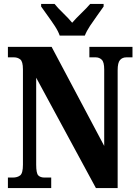

<svg xmlns="http://www.w3.org/2000/svg" viewBox="-20 -951 699 971"><path d="M20 0V-53H44Q68 -53 82 -64Q96 -75 96 -118V-600Q96 -640 82.5 -650.5Q69 -661 51 -661H20V-714H241L507 -213V-600Q507 -637 494.5 -649Q482 -661 464 -661H432V-714H650V-661H619Q599 -661 587 -647.5Q575 -634 575 -596V0H465L163 -558V-118Q163 -75 173.5 -64Q184 -53 206 -53H239V0ZM282 -771Q274 -794 256.5 -820.5Q239 -847 220 -873Q201 -899 188 -918V-931H256Q271 -912 299 -885Q327 -858 345 -836Q364 -858 392 -885Q420 -912 436 -931H504V-918Q491 -899 472 -873Q453 -847 435.5 -820.5Q418 -794 409 -771Z"/></svg>

Font: Noto Serif ExtraCondensed ExtraBold
Style: Regular
Weight: 800
Width: 2
Designer: Monotype Design Team
Foundry: Monotype Imaging Inc.
Version: Version 2.013; ttfautohint (v1.8.4.7-5d5b)